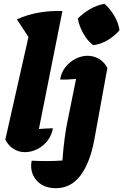

<svg xmlns="http://www.w3.org/2000/svg" viewBox="-20 -793 650 1012"><path d="M259 -117Q252 -78 229.5 -50Q207 -22 175.5 -6.5Q144 9 111 9Q80 9 52.5 -7.5Q25 -24 8 -57L130 -598L69 -691Q124 -716 184.5 -726.5Q245 -737 309 -735L185 -113Q222 -116 259 -117ZM546 -435 477 -56Q454 67 403.5 133Q353 199 274 199Q229 199 198 179.5Q167 160 153 127Q139 94 147 54Q187 56 228 56Q269 56 309 53Q318 -72 338 -165L381 -377Q359 -375 338.5 -374Q318 -373 297 -374Q303 -412 325.5 -440Q348 -468 379 -483.5Q410 -499 442 -499Q473 -499 501 -483Q529 -467 546 -435ZM531 -773Q561 -746 582.5 -709.5Q604 -673 610 -634Q585 -604 547.5 -581.5Q510 -559 471 -555Q441 -578 419.5 -616Q398 -654 390 -695Q417 -723 454 -744.5Q491 -766 531 -773Z"/></svg>

Font: Piazzolla ExtraBold
Style: Italic
Weight: 800
Italic angle: -11.3°
Designer: Juan Pablo del Peral
Foundry: Huerta Tipografica
Version: Version 1.330